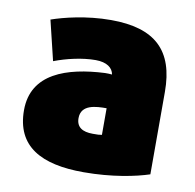

<svg xmlns="http://www.w3.org/2000/svg" viewBox="-69 -629 736 725"><g transform="rotate(10 298.5 -266.0)"><path d="M35 -166C35 -27 134 26 297 26C406 26 496 7 547 -10V-326C547 -485 469 -558 300 -558C205 -558 120 -536 74 -520L111 -367C158 -385 218 -399 269 -399C312 -399 335 -381 339 -356C331 -357 322 -357 312 -357C167 -350 35 -307 35 -166ZM341 -227V-125C330 -123 327 -123 306 -123C267 -123 243 -137 243 -172C243 -225 301 -227 341 -227Z"/></g></svg>

Font: Repo ExtraBlack
Style: Regular
Weight: 400
Designer: Stefan Peev
Foundry: Context Ltd
Version: Version 001.502